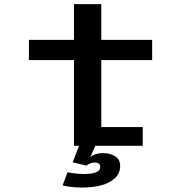

<svg xmlns="http://www.w3.org/2000/svg" viewBox="-20 -688 890 906"><path d="M353 0H329V-404.5H116.5V-500H329V-668.5H458V-500H698V-404.5H458V-88.5H653.5V0H430L406.5 52.5Q430 34.5 465.5 34.5Q499 34.5 523 49.2Q547 64 547 95Q547 130.5 520.8 154Q494.5 177.5 455.2 187.2Q416 197 366.5 197Q317.5 197 275.5 187L298.5 125Q341 133 376.5 133Q453 133 453 100Q453 79 425.5 79Q416 79 404.8 83.5Q393.5 88 388 93.5L323 78Z"/></svg>

Font: League Mono Wide Medium
Style: Regular
Weight: 500
Width: 8
Designer: Tyler Finck
Foundry: The League of Moveable Type / Tyler Finck
Version: Version 2.210